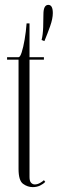

<svg xmlns="http://www.w3.org/2000/svg" viewBox="-20 -758 236 787"><path d="M150.5 -594Q156 -616 157 -647Q158 -678 158 -699.5Q158 -738 178 -738Q196.5 -738 196.5 -704.5Q196.5 -681.5 185.5 -650.5Q174.5 -619.5 162 -589.5ZM114.5 9Q93 9 74.5 -4.5Q56 -18 56 -65.5V-513.5H9V-523.5H56Q62.5 -523.5 69 -543.8Q75.5 -564 81 -596Q86.5 -628 89 -662H101V-523.5H160V-513.5H101V-32.5Q101 -15.5 107.5 -8.8Q114 -2 122.5 -2Q133.5 -2 144.8 -8.5Q156 -15 160 -19.5L165.5 -12.5Q157 -3.5 143.8 2.8Q130.5 9 114.5 9Z"/></svg>

Font: Imbue 100pt ExtraLight
Style: Regular
Weight: 200
Designer: Tyler Finck
Foundry: Etcetera Type Company
Version: Version 1.102; ttfautohint (v1.8.3)